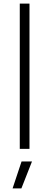

<svg xmlns="http://www.w3.org/2000/svg" viewBox="-20 -828 274 1068"><path d="M100 70H158L99 220H50ZM90 -808H144V0H90Z"/></svg>

Font: Encode Sans Wide
Style: ExtraLight
Weight: 200
Designer: Pablo Impallari, Andres Torresi
Foundry: Pablo Impallari, Andres Torresi
Version: Version 1.000; ttfautohint (v1.00) -l 8 -r 50 -G 200 -x 14 -